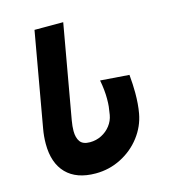

<svg xmlns="http://www.w3.org/2000/svg" viewBox="-110 -815 820 917"><g transform="rotate(-15 300.0 -356.0)"><path d="M56 -185Q56 -222.5 63 -260.5L145 -725H287L205 -261.5Q200 -233 200 -210Q200 -176.5 214 -157.2Q228 -138 262.5 -138Q293.5 -138 320 -151.5Q346.5 -165 364.2 -188Q382 -211 387 -239.5Q391 -264 392.8 -279.5Q394.5 -295 394.5 -318Q394.5 -361.5 385 -410.5L527.5 -400Q532 -350 532 -310Q532 -254 524 -210Q513 -148.5 474 -97.5Q435 -46.5 376.5 -16.8Q318 13 251 13Q156.5 13 106.2 -38.5Q56 -90 56 -185Z"/></g></svg>

Font: JuliaMono Black
Style: Italic
Weight: 900
Italic angle: -9°
Monospace: yes
Designer: cormullion
Foundry: corm
Version: Version 0.057; ttfautohint (v1.8.4)